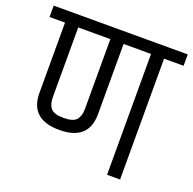

<svg xmlns="http://www.w3.org/2000/svg" viewBox="-141 -769 893 887"><g transform="rotate(20 305.5 -325.0)"><path d="M275 -594H117V-250Q117 -215 133.5 -196.5Q150 -178 196 -178Q242 -178 258.5 -196.5Q275 -215 275 -250ZM340 -249Q340 -119 196 -119Q52 -119 52 -249V-594H-24V-650H635V-594H539V0H475V-594H340Z"/></g></svg>

Font: Khand
Style: Regular
Weight: 400
Designer: Devanagari: Sanchit Sawaria, Jyotish Sonowal; Latin: Satya Rajpurohit
Foundry: Indian Type Foundry
Version: Version 1.100;PS 1.0;hotconv 1.0.78;makeotf.lib2.5.61930; tt